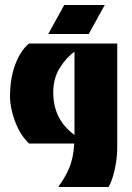

<svg xmlns="http://www.w3.org/2000/svg" viewBox="-20 -574 528 768"><path d="M215 174 214 172Q239 139 256.5 98.5Q274 58 277 0H96Q69 -26 52.5 -60Q36 -94 28 -128Q20 -162 20 -186Q20 -260 41 -316Q62 -372 96 -400H449V14Q449 60 438.5 106Q428 152 414 174ZM278 -34V-367Q246 -345 219.5 -303Q193 -261 193 -205Q193 -151 213.5 -109Q234 -67 278 -34ZM399 -554 335 -438H173L237 -554Z"/></svg>

Font: Tac One
Style: Regular
Weight: 400
Designer: Oluseyi Olusanya, David Udoh, Eyiyemi Adegbite, Mirko Velimirović
Version: Version 1.003; ttfautohint (v1.8.4.7-5d5b)